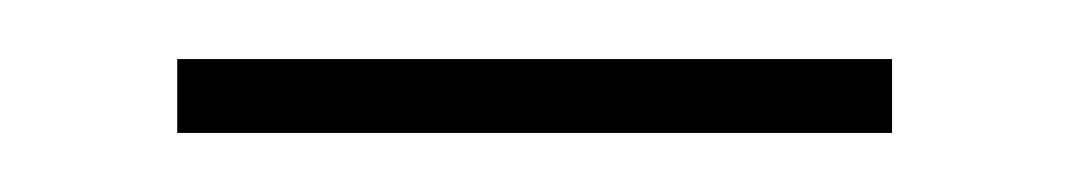

<svg xmlns="http://www.w3.org/2000/svg" viewBox="-20 -304 362 65"><path d="M40 -259V-284H282V-259Z"/></svg>

Font: Noto Sans Gujarati Thin
Style: Regular
Weight: 100
Designer: Jelle Bosma - Monotype Design Team, Universal Thirst
Foundry: Monotype Imaging Inc.
Version: Version 2.106; ttfautohint (v1.8.4.7-5d5b)